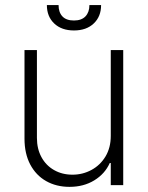

<svg xmlns="http://www.w3.org/2000/svg" viewBox="-20 -727 580 754"><path d="M415 -530.3H463.9V0H415V-86.9H411.1Q392.1 -44.4 350.3 -18.8Q308.6 6.8 252.9 6.8Q201.2 6.8 161.1 -15.9Q121.1 -38.6 98.6 -81.3Q76.2 -124 76.2 -182.6V-530.3H125V-185.5Q125 -142.6 142.8 -109.9Q160.6 -77.1 192.4 -59.1Q224.1 -41 264.6 -41Q304.7 -41 339.1 -59.6Q373.5 -78.1 394.3 -112.5Q415 -147 415 -193.4ZM270.5 -607.4Q221.7 -607.4 192.9 -634.8Q164.1 -662.1 164.1 -707H210Q210 -678.7 225.1 -662.6Q240.2 -646.5 270.5 -646.5Q300.3 -646.5 315.7 -662.8Q331.1 -679.2 331.1 -707H377Q377 -662.1 348.1 -634.8Q319.3 -607.4 270.5 -607.4Z"/></svg>

Font: Pretendard JP ExtraLight
Style: Regular
Weight: 200
Designer: Base glyphs from Inter by Rasmus Andersson; Hangeul glyphs from Noto Sans CJK(Source Han Sans) by Jang Soo-young and Kan
Foundry: Kil Hyung-jin
Version: Version 1.309